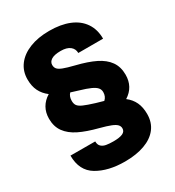

<svg xmlns="http://www.w3.org/2000/svg" viewBox="-216 -846 1071 1176"><g transform="rotate(-30 319.5 -258.0)"><path d="M581.5 20Q581.5 79.6 549.3 121.1Q517.1 162.6 458 183.8Q398.9 205.1 319.3 205.1Q201.7 205.1 124.3 159.2Q46.9 113.3 46.9 6.3L221.7 6.8Q221.7 30.8 234.9 43Q248 55.2 268.8 58.8Q289.6 62.5 319.3 62.5Q363.3 62.5 384.8 52.5Q406.2 42.5 406.2 20.5Q406.2 5.4 395.5 -6.1Q384.8 -17.6 358.6 -28.1Q332.5 -38.6 284.2 -51.3Q204.6 -71.8 153.1 -97.2Q101.6 -122.6 73.7 -160.9Q45.9 -199.2 45.9 -254.4Q45.9 -297.9 64.9 -331.3Q84 -364.7 120.1 -386.7Q86.4 -412.1 69.3 -446.8Q52.2 -481.4 52.2 -529.3Q52.2 -586.9 84.7 -630.1Q117.2 -673.3 176.8 -697Q236.3 -720.7 315.4 -720.7Q397 -720.7 455.8 -696.8Q514.6 -672.9 546.4 -626.2Q578.1 -579.6 578.1 -514.2H402.8Q402.8 -543.5 380.4 -561.3Q357.9 -579.1 315.4 -579.1Q270.5 -579.1 249 -565.7Q227.5 -552.2 227.5 -530.3Q227.5 -512.7 237.1 -501.5Q246.6 -490.2 271.7 -480.5Q296.9 -470.7 348.1 -458Q428.2 -438.5 480.5 -412.8Q532.7 -387.2 560.1 -348.6Q587.4 -310.1 587.4 -254.4Q587.4 -168 515.6 -123Q548.8 -97.7 565.2 -62.7Q581.5 -27.8 581.5 20ZM341.3 -195.3Q373 -187 394 -180.2Q415.5 -199.2 415.5 -230.5Q415.5 -248.5 404.3 -261.7Q393.1 -274.9 366.5 -287.1Q339.8 -299.3 291 -313.5Q259.3 -322.8 239.3 -329.6Q221.2 -311.5 221.2 -279.8Q221.2 -258.8 230.5 -246.1Q239.7 -233.4 264.4 -222.4Q289.1 -211.4 341.3 -195.3Z"/></g></svg>

Font: Heebo Black
Style: Regular
Weight: 900
Designer: Oded Ezer
Foundry: Meir Sadan
Version: Version 2.001; ttfautohint (v1.5.14-ce02) -l 8 -r 50 -G 200 